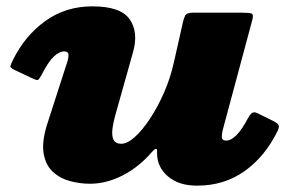

<svg xmlns="http://www.w3.org/2000/svg" viewBox="-20 -560 924 605"><path d="M21 -371.5Q14 -357.5 12.8 -352Q11.5 -346.5 26 -339.5L80 -314Q95.5 -306.5 99.2 -308Q103 -309.5 111 -324Q132 -365.5 149.5 -381.8Q167 -398 182 -398Q195.5 -398 195.8 -387.2Q196 -376.5 192 -365L132 -179Q111 -117 117.2 -78.2Q123.5 -39.5 147 -18.2Q170.5 3 202 11Q233.5 19 263 19Q315.5 19 367 -7.5Q418.5 -34 459.5 -82Q466.5 -90 470.8 -90.8Q475 -91.5 475 -85V-75Q475.5 -33.5 509.2 -4.2Q543 25 601 25Q686.5 25 751 -21Q815.5 -67 855 -148Q862 -162.5 855.8 -168.8Q849.5 -175 835.5 -181.5L792 -203Q779.5 -209 773 -203.2Q766.5 -197.5 761 -187Q742 -151 725 -134Q708 -117 693 -117Q679 -117 679 -128.5Q679 -140 682 -151L775 -497Q779.5 -514 773.2 -517Q767 -520 745.5 -520H587Q568 -520 563.5 -511Q559 -502 556 -488L528 -364Q517 -314 496.8 -268Q476.5 -222 452.5 -185.8Q428.5 -149.5 404.8 -128.2Q381 -107 362 -107Q344 -107 337.8 -119.5Q331.5 -132 334.5 -155Q337.5 -178 347 -210L399 -395Q417 -458 388.8 -499Q360.5 -540 271 -540Q187 -540 122.8 -493.8Q58.5 -447.5 21 -371.5Z"/></svg>

Font: Besley Black
Style: Italic
Weight: 900
Italic angle: -13°
Designer: Owen Earl
Foundry: indestructible type*
Version: Version 2.001